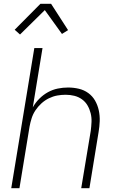

<svg xmlns="http://www.w3.org/2000/svg" viewBox="-20 -987 640 1007"><path d="M39 0 160 -735H203L152 -424Q166 -449 186.5 -469.5Q207 -490 231.5 -503.5Q256 -517 283 -522.5Q310 -528 337 -528Q366 -528 393.5 -521.5Q421 -515 443 -499Q465 -483 478.5 -459.5Q492 -436 498 -408.5Q504 -381 503 -352Q502 -323 497 -294L449 0H406L456 -301Q459 -324 460 -347.5Q461 -371 455.5 -393Q450 -415 439 -434Q428 -453 410 -466Q392 -479 370 -484.5Q348 -490 324 -490Q302 -490 280 -486Q258 -482 236.5 -471.5Q215 -461 197 -444.5Q179 -428 166 -408.5Q153 -389 146 -367Q139 -345 135 -323L82 0ZM85 -806 57 -831 192 -967H248L337 -829L305 -809L215 -934Z"/></svg>

Font: Iosevka XLt Ex Obl
Style: Regular
Weight: 200
Width: 7
Italic angle: -9°
Monospace: yes
Designer: Belleve Invis
Foundry: Belleve Invis
Version: Version 32.5.0; ttfautohint (v1.8.4)